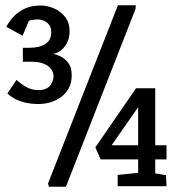

<svg xmlns="http://www.w3.org/2000/svg" viewBox="-20 -711 657 731"><path d="M128 -315Q97 -315 73.5 -321Q50 -327 33.5 -336.5Q17 -346 8 -355L43 -407Q60 -391 80.5 -379.5Q101 -368 127 -368Q144 -368 155.5 -373.5Q167 -379 173 -388Q179 -397 181.5 -406Q184 -415 184 -420Q184 -430 179.5 -440Q175 -450 165 -458Q155 -466 139 -471Q123 -476 99 -476H67V-529H89Q110 -529 125.5 -532.5Q141 -536 152.5 -543.5Q164 -551 169.5 -562Q175 -573 175 -589Q175 -606 167 -616.5Q159 -627 147.5 -632Q136 -637 126 -637Q115 -637 105.5 -635.5Q96 -634 90 -632L66 -575L4 -609Q17 -633 35 -651Q53 -669 77.5 -679.5Q102 -690 135 -690Q160 -690 185.5 -679Q211 -668 228 -646.5Q245 -625 245 -591Q245 -571 237.5 -553Q230 -535 216 -522.5Q202 -510 183 -506Q198 -503 214.5 -494Q231 -485 242 -468.5Q253 -452 253 -425Q253 -396 242 -375.5Q231 -355 212.5 -341.5Q194 -328 172 -321.5Q150 -315 128 -315ZM428 -2V-45L506 -53V-104H363L343 -150L498 -375H571V-158H614V-104H571V-51L612 -44L614 -2ZM405 -158H506V-303ZM166 0 163 -13 429 -691H497L496 -677L231 0Z"/></svg>

Font: Kreon Light SemiBold
Style: Regular
Weight: 600
Version: Version 2.002